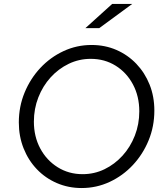

<svg xmlns="http://www.w3.org/2000/svg" viewBox="-20 -938 835 969"><path d="M392 11Q325 11 267 -14Q209 -39 166 -84Q123 -129 99 -189.5Q75 -250 75 -320Q75 -400 104 -470.5Q133 -541 183.5 -595Q234 -649 300.5 -680Q367 -711 442 -711Q510 -711 567.5 -686Q625 -661 668 -616Q711 -571 735 -511Q759 -451 759 -380Q759 -300 730 -229.5Q701 -159 650.5 -105Q600 -51 533.5 -20Q467 11 392 11ZM397 -59Q456 -59 507.5 -84Q559 -109 598.5 -152.5Q638 -196 660.5 -253.5Q683 -311 683 -376Q683 -452 651 -512Q619 -572 563.5 -606.5Q508 -641 438 -641Q379 -641 327 -616Q275 -591 235.5 -547.5Q196 -504 173.5 -446.5Q151 -389 151 -324Q151 -249 183 -189Q215 -129 271 -94Q327 -59 397 -59ZM411 -796 546 -918H647L481 -796Z"/></svg>

Font: Red Hat Text VF
Style: Italic
Weight: 300
Italic angle: -12°
Designer: Pentagram, MCKL
Foundry: Pentagram, MCKL
Version: Version 1.023